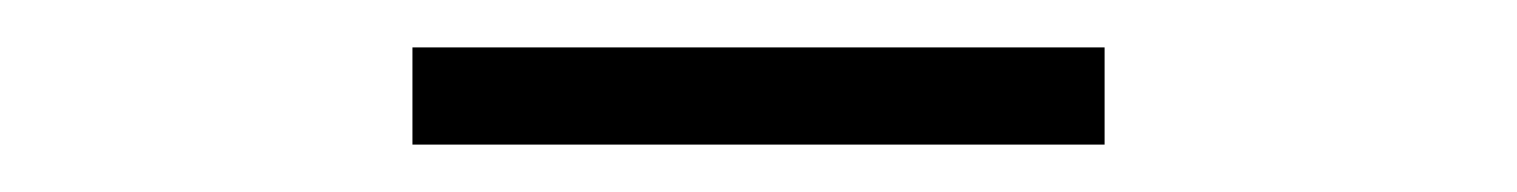

<svg xmlns="http://www.w3.org/2000/svg" viewBox="-20 -622 640 81"><path d="M154 -602H446V-561H154Z"/></svg>

Font: KoHo Light
Style: Regular
Weight: 300
Version: Version 1.000; ttfautohint (v1.6)